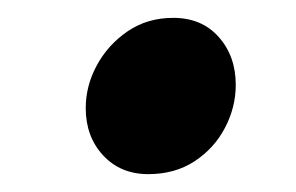

<svg xmlns="http://www.w3.org/2000/svg" viewBox="-20 -434 331 215"><path d="M146 -239Q115 -239 95.5 -260Q76 -281 76 -313Q76 -338 88.5 -361Q101 -384 123 -399Q145 -414 174 -414Q206 -414 225 -392.5Q244 -371 244 -339Q244 -314 232 -291Q220 -268 198 -253.5Q176 -239 146 -239Z"/></svg>

Font: Source Sans 3
Style: Bold Italic
Weight: 700
Italic angle: -11°
Designer: Paul D. Hunt
Foundry: Adobe
Version: Version 3.052;hotconv 1.1.0;makeotfexe 2.6.0